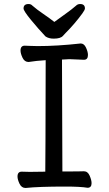

<svg xmlns="http://www.w3.org/2000/svg" viewBox="-20 -922 540 954"><path d="M107 12Q87 12 77 -9Q67 -30 67 -45Q67 -69 88 -69L128 -68L205 -69Q206 -107 207 -623Q159 -620 122 -614Q102 -614 92 -635Q82 -656 82 -671Q82 -695 103 -695Q110 -695 128.5 -694Q147 -693 167 -693Q264 -693 381 -706Q398 -706 407.5 -685Q417 -664 417 -649Q417 -625 397 -625Q340 -628 325 -628L288 -626Q289 -152 290 -70Q384 -70 397 -71Q416 -71 425.5 -49Q435 -27 435 -12Q435 11 415 11Q380 5 304 5Q172 5 107 12ZM247 -730Q222 -730 206 -741Q171 -778 134 -823Q97 -868 97 -880Q97 -902 122 -902Q134 -902 141 -894Q164 -874 195 -853Q226 -832 250 -813Q277 -833 306 -853.5Q335 -874 358 -894Q366 -902 378 -902Q402 -902 402 -880Q402 -873 389 -855Q351 -803 305 -757L293 -744Q281 -730 247 -730Z"/></svg>

Font: LXGW WenKai Mono TC
Style: Bold
Weight: 700
Designer: LXGW / Fontworks Inc.
Foundry: LXGW / Fontworks Inc.
Version: Version 1.330